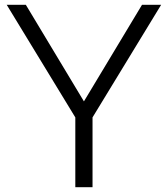

<svg xmlns="http://www.w3.org/2000/svg" viewBox="-20 -783 702 803"><path d="M367 0H295V-292L8 -763H88L331 -359L574 -763H654L367 -292Z"/></svg>

Font: Open Sauce One Light
Style: Regular
Weight: 300
Designer: Alfredo Marco Pradil
Foundry: Creative Sauce Fz LLC
Version: Version 1.477